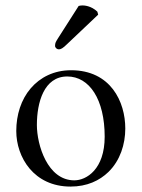

<svg xmlns="http://www.w3.org/2000/svg" viewBox="-20 -678 522 708"><path d="M40 -195C40 -98 105 10 240 10C301 10 347 -12 380 -44C423 -86 442 -146 442 -204C442 -303 388 -419 242 -419C179 -419 128 -393 93 -352C58 -311 40 -255 40 -195ZM228 -396C310 -396 366 -311 366 -174C366 -54 299 -13 254 -13C155 -13 116 -144 116 -217C116 -300 142 -396 228 -396ZM270 -656 194 -537C186 -524 183 -520 183 -509C183 -502 190 -496 197 -496C204 -496 212 -500 227 -515L342 -624L339 -635C316 -657 290 -658 284 -658C279 -658 273 -657 270 -656Z"/></svg>

Font: Libertinus Serif Display
Style: Regular
Weight: 400
Designer: Philipp H. Poll, Khaled Hosny
Foundry: Caleb Maclennan
Version: Version 7.050;RELEASE